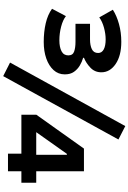

<svg xmlns="http://www.w3.org/2000/svg" viewBox="179 -954 805 1203"><g transform="rotate(90 581.5 -352.5)"><path d="M243 -224Q180 -224 126 -236.5Q72 -249 35 -276L81 -363Q105 -344 147 -333Q189 -322 233 -322Q275 -322 301 -335.5Q327 -349 327 -378Q327 -406 303 -414.5Q279 -423 242 -423H129V-514H227Q264 -514 288 -525.5Q312 -537 312 -565Q312 -588 289.5 -600Q267 -612 227 -612Q192 -612 153.5 -601.5Q115 -591 89 -572L41 -657Q78 -681 130.5 -695.5Q183 -710 242 -710Q329 -710 381 -674.5Q433 -639 433 -585Q433 -544 404 -516.5Q375 -489 342 -476V-471Q367 -464 390.5 -450Q414 -436 430 -413.5Q446 -391 446 -356Q446 -315 419 -285.5Q392 -256 346.5 -240Q301 -224 243 -224ZM457 30 372 -13 770 -735 854 -692ZM943 0V-84H699V-178L911 -476H1053V-177H1125V-84H1053V0ZM950 -177V-369H944L794 -157L786 -177Z"/></g></svg>

Font: Nunito Sans 6pt ExtraBold
Style: Regular
Weight: 800
Version: Version 3.101;gftools[0.9.27]